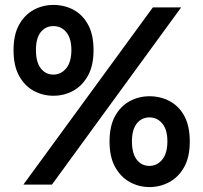

<svg xmlns="http://www.w3.org/2000/svg" viewBox="-20 -750 826 780"><path d="M197 -361Q154 -361 117 -381Q80 -401 57.5 -442Q35 -483 35 -546Q35 -609 57.5 -649.5Q80 -690 117 -710Q154 -730 197 -730Q242 -730 279 -710Q316 -690 338 -649.5Q360 -609 360 -546Q360 -483 337 -442Q314 -401 277 -381Q240 -361 197 -361ZM75 0 601 -720H716L191 0ZM197 -447Q228 -447 249 -472.5Q270 -498 270 -547Q270 -594 249.5 -619Q229 -644 197 -644Q165 -644 145.5 -619.5Q126 -595 126 -547Q126 -498 145.5 -472.5Q165 -447 197 -447ZM587 10Q545 10 508 -10Q471 -30 448 -71Q425 -112 425 -175Q425 -238 447.5 -278.5Q470 -319 507 -339Q544 -359 587 -359Q632 -359 669.5 -339Q707 -319 729 -278.5Q751 -238 751 -175Q751 -112 728 -71Q705 -30 667.5 -10Q630 10 587 10ZM587 -76Q618 -76 639 -101.5Q660 -127 660 -176Q660 -223 639.5 -248Q619 -273 587 -273Q555 -273 535.5 -248Q516 -223 516 -176Q516 -127 535.5 -101.5Q555 -76 587 -76Z"/></svg>

Font: Instrument Sans
Style: Bold
Weight: 700
Designer: Rodrigo Fuenzalida
Foundry: fragTYPE
Version: Version 1.000; ttfautohint (v1.8.4.7-5d5b);gftools[0.9.28]